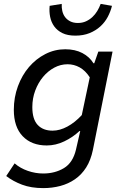

<svg xmlns="http://www.w3.org/2000/svg" viewBox="-20 -754 640 986"><path d="M202 212Q140 212 93.5 194.5Q47 177 12 150L55 85Q84 110 123 123.5Q162 137 202 137Q262 137 308 109.5Q354 82 370 15L392 -81H388Q354 -49 310 -28Q266 -7 220 -7Q142 -7 96.5 -54.5Q51 -102 51 -190Q51 -254 72 -311Q93 -368 129 -410Q165 -452 213 -476.5Q261 -501 315 -501Q366 -501 403 -481.5Q440 -462 460 -429H464L485 -489H558L457 16Q446 69 422.5 106Q399 143 365 166.5Q331 190 289.5 201Q248 212 202 212ZM250 -83Q287 -83 326 -104Q365 -125 400 -163L441 -357Q418 -392 389 -408Q360 -424 327 -424Q291 -424 258.5 -406.5Q226 -389 201 -359Q176 -329 161 -289Q146 -249 146 -204Q146 -142 173.5 -112.5Q201 -83 250 -83ZM367 -571Q327 -571 300.5 -584Q274 -597 258.5 -618.5Q243 -640 237.5 -667.5Q232 -695 235 -724L297 -734Q296 -715 300 -697.5Q304 -680 314 -666.5Q324 -653 340.5 -644.5Q357 -636 380 -636Q403 -636 421.5 -644.5Q440 -653 454.5 -666.5Q469 -680 479.5 -697.5Q490 -715 497 -734L555 -724Q548 -695 533.5 -667.5Q519 -640 495.5 -618.5Q472 -597 440 -584Q408 -571 367 -571Z"/></svg>

Font: Source Code Pro Medium
Style: Italic
Weight: 500
Italic angle: -11°
Monospace: yes
Designer: Paul D. Hunt, Teo Tuominen
Foundry: Adobe Systems Incorporated
Version: Version 1.050;PS 1.000;hotconv 16.6.51;makeotf.lib2.5.65220